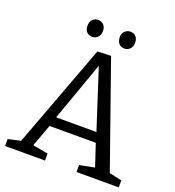

<svg xmlns="http://www.w3.org/2000/svg" viewBox="-153 -991 1015 1111"><g transform="rotate(20 354.5 -435.0)"><path d="M250 -43V0H4V-43L81 -60L319 -697L402 -700L627 -60L704 -43V0H444V-43L536 -61L491 -197H206L156 -60ZM225 -257H473L355 -622ZM460 -766Q437 -766 425 -780Q413 -794 412 -818Q412 -842 426 -856Q440 -870 460 -870Q482 -870 494.5 -856Q507 -842 507 -818Q507 -794 493 -780Q479 -766 460 -766ZM261 -766Q239 -766 226.5 -780Q214 -794 214 -818Q214 -842 227.5 -856Q241 -870 261 -870Q283 -870 296 -856Q309 -842 309 -818Q309 -794 295 -780Q281 -766 261 -766Z"/></g></svg>

Font: Bitter
Style: Regular
Weight: 400
Designer: Sol Matas, and Bitter project Authors
Foundry: Sol Matas
Version: Version 2.001